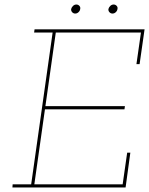

<svg xmlns="http://www.w3.org/2000/svg" viewBox="-20 -830 660 850"><path d="M36 -14 35 0H536L557 -154H543L523 -14H132L179 -346H531L533 -360H181L227 -686H604L584 -546H598L620 -700H133L131 -686H213L118 -14ZM460 -790Q459 -782 464.5 -776Q470 -770 478 -770Q486 -770 492.5 -776Q499 -782 500 -790Q502 -798 496.5 -804Q491 -810 483 -810Q475 -810 468.5 -804Q462 -798 460 -790ZM295 -790Q294 -782 299.5 -776Q305 -770 313 -770Q321 -770 327.5 -776Q334 -782 335 -790Q337 -798 331.5 -804Q326 -810 318 -810Q310 -810 303.5 -804Q297 -798 295 -790Z"/></svg>

Font: Josefin Slab Thin
Style: Italic
Weight: 100
Italic angle: -12°
Designer: Santiago Orozco
Foundry: Typemade
Version: Version 2.000